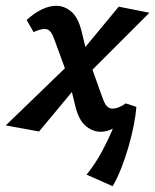

<svg xmlns="http://www.w3.org/2000/svg" viewBox="-47 -448 536 663"><path d="M301 7Q273 7 249 -13Q225 -33 213 -82L190 -177L141 -311Q133 -333 125.5 -340.5Q118 -348 107 -348Q98 -348 87.5 -344.5Q77 -341 69 -337L45 -379Q70 -402 96.5 -415Q123 -428 147 -428Q175 -428 199 -408Q223 -388 235 -339L255 -256L307 -110Q315 -88 323 -80.5Q331 -73 341 -73Q352 -73 364.5 -78Q377 -83 387 -91L424 -79Q394 -38 362 -15.5Q330 7 301 7ZM88 6 -27 -15 209 -243 236 -172ZM251 -186 224 -257 363 -425 469 -404ZM342 195 252 155Q282 118 304.5 76Q327 34 343.5 -5.5Q360 -45 370 -74L424 -79Q422 -52 415 -16Q408 20 397 58Q386 96 372 132Q358 168 342 195Z"/></svg>

Font: Ysabeau Office
Style: Bold Italic
Weight: 700
Italic angle: -12°
Designer: Christian Thalmann (Catharsis Fonts)
Version: Version 2.001;gftools[0.9.30]; featfreeze: tnum,lnum,ss02